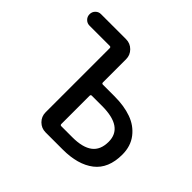

<svg xmlns="http://www.w3.org/2000/svg" viewBox="-170 -944 1151 1151"><g transform="rotate(45 406.0 -368.0)"><path d="M345.7 0Q310.5 0 285.6 -24.9Q260.7 -49.8 260.7 -85V-628.9Q260.7 -638.7 251 -638.7H79.1Q59.6 -638.7 45.4 -652.8Q31.2 -667 31.2 -687.5Q31.2 -708 45.4 -722.2Q59.6 -736.3 79.1 -736.3H292Q327.1 -736.3 352.1 -711.4Q377 -686.5 377 -651.4V-455.1Q377 -445.3 386.7 -445.3H485.4Q566.4 -445.3 627.9 -423.3Q689.5 -401.4 727.5 -352.1Q765.6 -302.7 765.6 -231.4Q765.6 -113.3 692.4 -56.6Q619.1 0 491.2 0ZM377 -102.5Q377 -92.8 386.7 -92.8H480.5Q566.4 -92.8 609.9 -125.5Q653.3 -158.2 653.3 -227.5Q653.3 -351.6 472.7 -351.6H386.7Q377 -351.6 377 -341.8Z"/></g></svg>

Font: Gen Jyuu GothicX Medium
Style: Regular
Weight: 500
Designer: Ryoko NISHIZUKA (kana &amp; ideographs); Paul D. Hunt (Latin, Greek &amp; Cyrillic); Wenlong ZHANG (bopomofo); Sandoll C
Version: Version 1.058.20140828